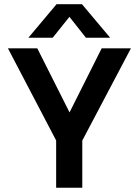

<svg xmlns="http://www.w3.org/2000/svg" viewBox="-20 -876 648 896"><path d="M244 -856.5H362.5L494 -700H381L304 -797.5L226 -700H112.5ZM242 -220.5 17 -650.5H154L304.5 -351.5L454.5 -650.5H591L364 -220V0H242Z"/></svg>

Font: Overused Grotesk SemiBold
Style: Regular
Weight: 610
Version: Version 0.004